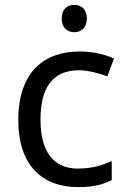

<svg xmlns="http://www.w3.org/2000/svg" viewBox="-20 -757 520 787"><path d="M285 -737C256 -737 233 -720 233 -681C233 -643 256 -625 285 -625C312 -625 336 -643 336 -681C336 -720 312 -737 285 -737ZM300 10C361 10 402 0 438 -19V-97C401 -80 357 -66 299 -66C198 -66 146 -137 146 -266C146 -400 197 -469 304 -469C341 -469 388 -456 420 -444L447 -517C415 -533 360 -546 306 -546C162 -546 55 -463 55 -265C55 -75 157 10 300 10Z"/></svg>

Font: Noto Sans Gujarati UI
Style: Regular
Weight: 400
Designer: Jelle Bosma - Monotype Design Team, Universal Thirst
Foundry: Monotype Imaging Inc.
Version: Version 2.106